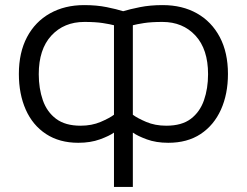

<svg xmlns="http://www.w3.org/2000/svg" viewBox="-20 -548 968 753"><path d="M427 185V-28Q409 -15 372 -1.5Q335 12 287 12Q213 12 160.5 -22.5Q108 -57 81 -118Q54 -179 54 -258Q54 -342 86 -402.5Q118 -463 176 -495.5Q234 -528 310 -528Q359 -528 398.5 -520Q438 -512 463 -504Q489 -512 529 -520Q569 -528 618 -528Q695 -528 752.5 -495.5Q810 -463 842 -402.5Q874 -342 874 -258Q874 -179 846.5 -118Q819 -57 767 -22.5Q715 12 640 12Q592 12 555.5 -1.5Q519 -15 501 -28V185ZM296 -55Q340 -55 375 -70Q410 -85 427 -98V-449Q412 -453 383.5 -457.5Q355 -462 311 -462Q231 -462 181.5 -408.5Q132 -355 132 -257Q132 -201 148 -155Q164 -109 200 -82Q236 -55 296 -55ZM632 -55Q693 -55 728.5 -82Q764 -109 780 -155Q796 -201 796 -257Q796 -355 746.5 -408.5Q697 -462 617 -462Q573 -462 544.5 -457.5Q516 -453 501 -449V-98Q518 -85 553 -70Q588 -55 632 -55Z"/></svg>

Font: Ubuntu Sans
Style: Regular
Weight: 400
Designer: Dalton Maag Ltd
Foundry: Dalton Maag Ltd
Version: Version 1.006; ttfautohint (v1.8.4.7-5d5b)